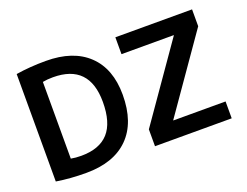

<svg xmlns="http://www.w3.org/2000/svg" viewBox="-114 -970 1553 1209"><g transform="rotate(-20 662.5 -365.0)"><path d="M742 -730H1256V-617L906 -115V-113H1256V0H742V-113L1092 -615V-617H742ZM662 -375Q662 -188 562.5 -89Q463 10 279 10Q172 10 79 -5V-725Q172 -740 279 -740Q462 -740 562 -644.5Q662 -549 662 -375ZM529 -375Q529 -628 286 -628Q248 -628 217 -622V-108Q248 -102 286 -102Q408 -102 468.5 -169Q529 -236 529 -375Z"/></g></svg>

Font: Mplus 1p Bold
Style: Bold
Weight: 700
Version: Version 1.061